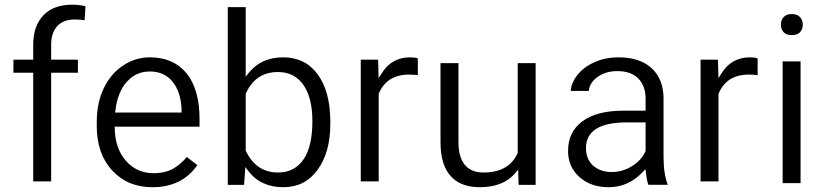

<svg xmlns="http://www.w3.org/2000/svg" viewBox="-20 -780 3481 810"><path d="M195.8 -14.6H120.1V-465.8V-473.1H112.8H36.6V-528.3H112.8H120.1V-535.6V-589.8Q120.1 -631.3 131.1 -662.6Q142.1 -693.8 163.6 -716.1Q185.1 -738.3 215.6 -749.3Q246.1 -760.3 286.6 -760.3Q295.9 -760.3 304.9 -759.5Q314 -758.8 323 -757.3Q332 -755.9 340.8 -753.9L336.9 -694.8Q316.9 -697.8 294.9 -697.8Q247.6 -697.8 221.7 -669.9Q195.8 -642.1 195.8 -591.3V-535.6V-528.3H203.1H308.6V-473.1H203.1H195.8V-465.8Z M812.5 -83.5Q748 9.8 623 9.8Q518.6 9.8 453.6 -60.5Q388.2 -130.9 388.2 -249V-266.1Q388.2 -305.7 395.5 -340.8Q402.8 -376 417.5 -407.2Q446.8 -468.8 499 -503.4Q550.8 -538.1 611.8 -538.1Q711.4 -538.1 766.6 -471.2Q821.8 -403.8 821.8 -276.9V-245.6H471.2H463.9V-237.8Q465.8 -153.8 511.2 -101.6Q557.1 -49.3 627.9 -49.3Q677.7 -49.3 712.9 -69.8Q744.1 -88.4 768.1 -117.7ZM707 -436.5Q671.9 -478.5 611.8 -478.5Q592.8 -478.5 575.4 -473.6Q558.1 -468.8 543 -459Q527.8 -449.2 514.6 -434.6Q476.1 -391.1 466.8 -314L465.8 -305.2H474.1H738.8H746.1V-313V-319.8V-320.3Q744.1 -357.4 734.4 -386.5Q724.6 -415.5 707 -436.5Z M1373.5 -266.1V-258.3Q1373.5 -136.2 1319.3 -63Q1266.1 9.8 1175.8 9.8Q1079.1 9.8 1026.9 -59.6L1015.1 -75.2L1013.7 -55.7L1009.8 0H940.9V-750H1016.6V-477.5V-456.5L1029.8 -473.1Q1082 -538.1 1174.8 -538.1Q1267.6 -538.1 1320.3 -466.3Q1373.5 -393.6 1373.5 -266.1ZM1260.3 -107.4Q1297.9 -161.6 1297.9 -268.6Q1297.9 -317.4 1288.6 -355.5Q1279.3 -393.6 1260.7 -420.9Q1251.5 -434.6 1239.7 -444.8Q1228 -455.1 1214.6 -462.2Q1201.2 -469.2 1185.5 -472.7Q1169.9 -476.1 1152.3 -476.1Q1058.1 -476.1 1017.1 -385.7L1016.6 -384.3V-382.3V-146V-144L1017.6 -142.6Q1061 -52.2 1153.3 -52.2Q1222.2 -52.2 1260.3 -107.4Z M1742.7 -533.7V-462.9Q1725.1 -465.3 1705.6 -465.3Q1611.8 -465.3 1578.1 -385.3L1577.6 -383.8V-382.3V-14.6H1502V-528.3H1575.2L1576.7 -474.6L1577.1 -450.2L1590.3 -470.7Q1632.3 -538.1 1710 -538.1Q1730.5 -538.1 1742.7 -533.7Z M2166 -64 2153.8 -49.8Q2103 9.8 2004.4 9.8Q1923.3 9.8 1881.3 -37.1Q1838.9 -84 1838.4 -177.2V-513.7H1914.1V-179.7Q1914.1 -117.7 1940.7 -85Q1967.3 -52.2 2019 -52.2Q2127.4 -52.2 2163.6 -133.8L2164.1 -135.3V-136.7V-513.7H2239.7V0H2168L2166.5 -45.4Z M2797.4 -0.5H2715.3Q2709 -16.1 2705.1 -50.8L2703.1 -66.4L2692.4 -55.2Q2631.8 9.8 2547.4 9.8Q2472.2 9.8 2423.8 -33.7Q2376.5 -76.7 2376.5 -142.6Q2376.5 -223.1 2436 -267.6Q2497.1 -313 2608.4 -313H2696.3H2703.6V-320.8V-364.3Q2703.6 -417 2673.1 -448.5Q2642.6 -480 2584.5 -480Q2533.7 -480 2499 -454.1Q2483.4 -442.4 2474.4 -427.7Q2465.3 -413.1 2463.9 -396.5H2387.7Q2390.1 -429.7 2413.6 -460.9Q2440.9 -496.6 2487.3 -517.1Q2510.3 -527.8 2535.9 -533Q2561.5 -538.1 2589.8 -538.1Q2678.2 -538.1 2728 -493.2Q2752.9 -470.7 2765.6 -439.9Q2778.3 -409.2 2779.3 -369.6V-119.6Q2779.3 -45.4 2797.4 -0.5ZM2482.9 -80.6Q2513.7 -54.2 2560.5 -54.2Q2605 -54.2 2644.5 -78.1Q2684.6 -102.1 2702.6 -140.6L2703.6 -142.1V-143.6V-255.9V-263.7H2696.3H2625.5Q2452.1 -263.7 2452.1 -155.3Q2452.1 -107.9 2482.9 -80.6Z M3176.3 -533.7V-462.9Q3158.7 -465.3 3139.2 -465.3Q3045.4 -465.3 3011.7 -385.3L3011.2 -383.8V-382.3V-14.6H2935.5V-528.3H3008.8L3010.3 -474.6L3010.7 -450.2L3023.9 -470.7Q3065.9 -538.1 3143.6 -538.1Q3164.1 -538.1 3176.3 -533.7Z M3357.4 -521V-7.3H3281.7V-521ZM3274.4 -675.8Q3274.4 -680.7 3275.1 -685.1Q3275.9 -689.5 3277.3 -693.6Q3278.8 -697.8 3281 -701.2Q3283.2 -704.6 3286.1 -708Q3291.5 -714.4 3300 -717.5Q3308.6 -720.7 3320.3 -720.7Q3343.3 -720.7 3355 -708Q3366.7 -694.8 3366.7 -675.8Q3366.7 -656.7 3355 -644Q3343.3 -631.8 3320.3 -631.8Q3308.6 -631.8 3300 -635Q3291.5 -638.2 3286.1 -644Q3280.3 -650.4 3277.3 -658.2Q3274.4 -666 3274.4 -675.8Z"/></svg>

Font: Shabnam Light FD
Style: Light-FD
Weight: 300
Foundry: DejaVu fonts team - Redesigned by Saber Rastikerdar - Based on Vazir font
Version: Version 5.0.0